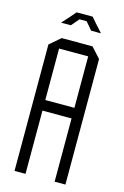

<svg xmlns="http://www.w3.org/2000/svg" viewBox="-128 -905 620 962"><g transform="rotate(15 182.0 -424.0)"><path d="M50 0V-656L106 -704H107V0ZM107 -328V-383H258V-328ZM258 0V-650H314V0ZM107 -650V-704H266L314 -651V-650ZM119 -818 145 -848H228L254 -818ZM84 -778V-779L119 -818H168L134 -778ZM239 -778 205 -818H254L289 -779V-778Z"/></g></svg>

Font: Foldit Thin Light
Style: Regular
Weight: 300
Version: Version 1.003